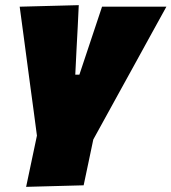

<svg xmlns="http://www.w3.org/2000/svg" viewBox="-20 -528 666 746"><path d="M81.5 198Q92 148 102.5 98.5Q113 49 123.5 -1Q117.5 -46.5 111 -95.5Q104.5 -144.5 98 -191.5L86 -281.5Q79 -335 71.5 -390.5Q64 -446 56.5 -502L286 -508Q284 -464 282 -423.5Q280 -383 277.5 -339.5L272.5 -238H288.5L376.5 -502H626.5Q594.5 -444.5 563 -386.8Q531.5 -329 500.5 -273L449.5 -180.5Q422.5 -131.5 396 -83.2Q369.5 -35 342.5 14Q333 58.5 323.8 103Q314.5 147.5 305 192Z"/></svg>

Font: Commissioner Black
Style: Italic
Weight: 900
Italic angle: -12°
Designer: Kostas Bartsokas
Foundry: Kostas Bartsokas
Version: Version 1.000; ttfautohint (v1.8.3)